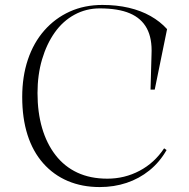

<svg xmlns="http://www.w3.org/2000/svg" viewBox="-20 -743 766 778"><path d="M655 -135Q627 -86 585.5 -52.5Q544 -19 493 -2Q442 15 384 15Q313 15 255 -9.5Q197 -34 155 -81.5Q113 -129 91.5 -196.5Q70 -264 70 -350Q70 -433 93 -501.5Q116 -570 159.5 -619.5Q203 -669 262.5 -696Q322 -723 395 -723Q453 -723 502 -711.5Q551 -700 590 -678Q629 -656 657 -625L607 -380H590L594 -523Q597 -587 575 -628Q553 -669 506 -689Q459 -709 384 -709Q329 -709 282 -683.5Q235 -658 202 -611.5Q169 -565 150.5 -502.5Q132 -440 132 -366Q132 -288 150.5 -224.5Q169 -161 205 -114.5Q241 -68 293.5 -43.5Q346 -19 415 -19Q485 -19 545.5 -51Q606 -83 645 -142Z"/></svg>

Font: Kalnia Thin Light
Style: Regular
Weight: 300
Version: Version 1.105